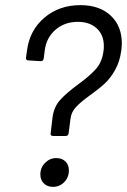

<svg xmlns="http://www.w3.org/2000/svg" viewBox="-20 -729 494 747"><path d="M177 -210 184 -269Q189 -312 213 -339Q237 -366 283 -400Q330 -434 354 -461.5Q378 -489 383 -533Q384 -539 384 -550Q384 -593 356.5 -618.5Q329 -644 283 -644Q231 -644 195.5 -613Q160 -582 154 -532L150 -501Q148 -491 139 -491L90 -494Q81 -494 81 -504L85 -532Q95 -611 152.5 -660Q210 -709 293 -709Q367 -709 410.5 -668.5Q454 -628 454 -560Q454 -551 452 -533Q446 -489 428 -457Q410 -425 388 -404.5Q366 -384 331 -359Q295 -333 276 -313Q257 -293 254 -265L247 -210Q245 -200 236 -200H186Q181 -200 178.5 -203Q176 -206 177 -210ZM137 -50Q137 -77 155.5 -95.5Q174 -114 199 -114Q221 -114 234.5 -101Q248 -88 248 -66Q248 -39 230 -20.5Q212 -2 186 -2Q164 -2 150.5 -15.5Q137 -29 137 -50Z"/></svg>

Font: Barlow
Style: Italic
Weight: 400
Italic angle: -7°
Designer: Jeremy Tribby
Foundry: Tribby Type
Version: Version 1.408